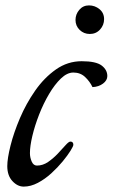

<svg xmlns="http://www.w3.org/2000/svg" viewBox="-20 -677 418 712"><path d="M241 -152Q252 -152 252 -140Q252 -135 241.5 -118Q231 -101 212.5 -78.5Q194 -56 170.5 -34.5Q147 -13 120.5 1Q94 15 68 15Q45 15 26 -5.5Q7 -26 7 -61Q7 -89 19 -137Q31 -185 54 -239Q77 -293 110.5 -341Q144 -389 187.5 -419.5Q231 -450 283 -450Q336 -450 357 -434Q378 -418 378 -395Q378 -379 362 -367Q346 -355 323 -354Q313 -375 295.5 -391.5Q278 -408 252 -408Q229 -408 206 -386Q183 -364 162 -328.5Q141 -293 125 -252Q109 -211 100 -173Q91 -135 91 -109Q91 -93 97.5 -78Q104 -63 117 -63Q139 -63 158.5 -76.5Q178 -90 194.5 -107.5Q211 -125 223 -138.5Q235 -152 241 -152ZM313 -551Q291 -551 275.5 -566Q260 -581 260 -603Q260 -624 274 -640.5Q288 -657 310 -657Q332 -657 349 -643Q366 -629 366 -606Q366 -584 351 -567.5Q336 -551 313 -551Z"/></svg>

Font: Sedan
Style: Italic
Weight: 400
Italic angle: -13.8°
Designer: Sebastian Salazar
Foundry: Sebastian Salazar
Version: Version 1.100; ttfautohint (v1.8.4.7-5d5b)